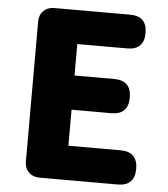

<svg xmlns="http://www.w3.org/2000/svg" viewBox="-53 -792 736 839"><g transform="rotate(5 315.0 -372.0)"><path d="M151 0Q122 0 104 -18Q86 -36 86 -65V-679Q86 -708 104 -726Q122 -744 151 -744H484Q558 -744 558 -670Q558 -596 484 -596H265V-458H439Q514 -458 514 -383Q514 -308 439 -308H265V-150H494Q569 -150 569 -75Q569 0 494 0H327Z"/></g></svg>

Font: GenSenRounded TW H
Style: Regular
Weight: 900
Version: Version 1.501;PS 1;hotconv 16.6.51;makeotf.lib2.5.65220